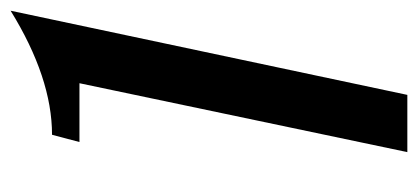

<svg xmlns="http://www.w3.org/2000/svg" viewBox="-233 -555 788 362"><g transform="rotate(-90 161.0 -374.0)"><path d="M321.8 -748 163.1 0H55.2L185.1 -618.2H74.2L87.9 -669.9Q195.3 -669.9 321.8 -748Z"/></g></svg>

Font: Lobster Two
Style: Italic
Weight: 400
Designer: Pablo Impallari
Foundry: Pablo Impallari. www.impallari.com
Version: Version 1.006